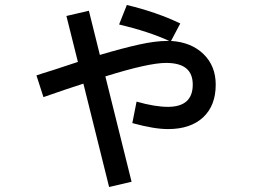

<svg xmlns="http://www.w3.org/2000/svg" viewBox="-20 -667 1040 769"><path d="M665 -503Q746 -498 795 -450.5Q844 -403 844 -328Q844 -244 793.5 -197Q743 -150 653 -150Q597 -150 510 -174L527 -260Q600 -239 654 -239Q752 -240 752 -328Q752 -372 725.5 -393.5Q699 -415 645 -415Q575 -415 402 -361L507 61L417 82L314 -332Q245 -310 154 -278L126 -365Q149 -373 195 -387Q212 -393 292 -419L246 -603L336 -624L380 -447Q471 -474 536.5 -488.5Q602 -503 649 -503H658Q575 -541 457 -569L488 -647Q606 -619 702 -573Z"/></svg>

Font: IBM Plex Sans JP Medm
Style: Regular
Weight: 500
Designer: Mike Abbink; Paul van der Laan; Pieter van Rosmalen; Wujin Sim; Yejin Wi; Jinhee Kim; Boomi Park; Yona Kim; Kichan Ma
Foundry: Sandoll Inc.
Version: Version 1.002